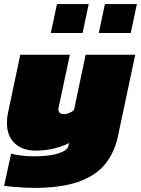

<svg xmlns="http://www.w3.org/2000/svg" viewBox="-25 -741 688 937"><path d="M223 -580 253 -721H408L378 -580ZM457 -580 487 -721H643L613 -580ZM138 176Q122 176 93 174.5Q64 173 36 170.5Q8 168 -5 166L29 9Q48 14 78.5 18Q109 22 134 22Q217 22 260.5 7.5Q304 -7 308 -27L312 -43Q282 -27 239.5 -16.5Q197 -6 149 -6Q85 -6 47 -41.5Q9 -77 9 -141Q9 -152 10 -164.5Q11 -177 14 -190L74 -474H316L261 -216Q260 -213 260 -207Q260 -184 288 -184Q299 -184 313.5 -190Q328 -196 336 -204L393 -474H635L551 -78Q535 0 490.5 57Q446 114 361 145Q276 176 138 176Z"/></svg>

Font: Kanit Black
Style: Italic
Weight: 900
Italic angle: -12°
Designer: Katatrad Team
Foundry: CadsonDemak
Version: Version 2.000; ttfautohint (v1.8.3)